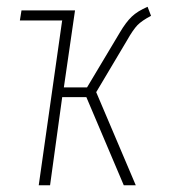

<svg xmlns="http://www.w3.org/2000/svg" viewBox="-20 -551 505 571"><path d="M429.2 -503.9Q401.9 -489.7 388.7 -476.1Q375.5 -462.4 357.9 -431.2L266.1 -276.9L383.8 0H348.1L236.8 -262.2H165L128.9 0H95.2L165 -491.2L164.1 -490.2H39.1L43.9 -520H203.1L169.9 -291H238.8L336.9 -455.1Q354.5 -484.9 371.8 -501.5Q389.2 -518.1 418.9 -530.8Z"/></svg>

Font: Fira Sans Compressed UltraLight
Style: Italic
Weight: 200
Width: 3
Italic angle: -8°
Designer: Carrois Corporate & Edenspiekermann AG
Foundry: Carrois Corporate GbR & Edenspiekermann AG
Version: Version 4.203;PS 004.203;hotconv 1.0.88;makeotf.lib2.5.64775